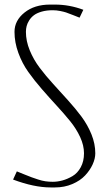

<svg xmlns="http://www.w3.org/2000/svg" viewBox="-20 -820 475 846"><path d="M347.2 -776.9 330.6 -742.2Q322.8 -745.1 301.5 -753.7Q280.3 -762.2 271.2 -765.1Q262.2 -768.1 245.6 -771.5Q229 -774.9 212.4 -774.9Q185.1 -774.9 163.8 -768.8Q142.6 -762.7 129.9 -753.2Q117.2 -743.7 108.9 -730.7Q100.6 -717.8 97.4 -705.3Q94.2 -692.9 94.2 -679.7Q94.2 -639.2 111.1 -598.1Q127.9 -557.1 154.8 -521.5Q181.6 -485.8 214.4 -450Q247.1 -414.1 279.8 -377.9Q312.5 -341.8 339.4 -305.7Q366.2 -269.5 383.1 -227.8Q399.9 -186 399.9 -144.5Q399.9 -121.1 388.2 -95.5Q376.5 -69.8 355 -46.9Q333.5 -23.9 298.6 -9Q263.7 5.9 222.2 5.9H203.1Q130.4 5.9 37.6 -28.8L54.2 -64.9Q64.9 -60.5 86.4 -51.8Q107.9 -43 119.4 -38.8Q130.9 -34.7 147.9 -29.1Q165 -23.4 180.4 -21.2Q195.8 -19 212.4 -19Q233.4 -19 255.1 -24.9Q276.9 -30.8 299.3 -43.9Q321.8 -57.1 335.9 -83.3Q350.1 -109.4 350.1 -144.5Q350.1 -179.2 333.3 -215.8Q316.4 -252.4 289.3 -285.9Q262.2 -319.3 229.7 -354.5Q197.3 -389.6 164.6 -427.2Q131.8 -464.8 104.7 -502.9Q77.6 -541 60.8 -587.2Q43.9 -633.3 43.9 -679.7Q43.9 -729.5 87.9 -764.6Q131.8 -799.8 200.2 -799.8H222.2Q285.6 -799.8 347.2 -776.9Z"/></svg>

Font: Reswysokr
Style: Regular
Weight: 500
Version: Version 0.984